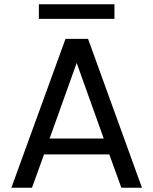

<svg xmlns="http://www.w3.org/2000/svg" viewBox="-20 -874 714 894"><path d="M489 -155H185L129 0H33L285 -693H390L641 0H545ZM463 -229 337 -581 211 -229ZM513 -854V-786H161V-854Z"/></svg>

Font: A Bank Premium Regular
Style: Regular
Weight: 400
Designer: Ninad Kale (Devanagari), Jonny Pinhorn (Latin), Htun Naung (Myanmar)
Foundry: Indian Type Foundry
Version: 4.004